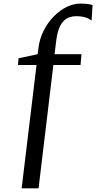

<svg xmlns="http://www.w3.org/2000/svg" viewBox="-20 -844 520 1038"><path d="M187 -578Q193 -633 216 -678.2Q239 -723.5 271.8 -756.2Q304.5 -789 341.2 -806.8Q378 -824.5 412.5 -824.5Q443 -824.5 459 -821.8Q475 -819 480.5 -816L475 -733Q469 -738 458.2 -743.5Q447.5 -749 431 -752.8Q414.5 -756.5 391 -756.5Q372 -756.5 354.2 -750.2Q336.5 -744 321.8 -728Q307 -712 297 -683.8Q287 -655.5 282.5 -611.5L275 -551H420.5L415.5 -492.5H268.5L188.5 174H97L177.5 -492.5H77L80.5 -529L183.5 -551Z"/></svg>

Font: Merriweather 48pt
Style: Italic
Weight: 400
Italic angle: -7.8°
Version: Version 2.101